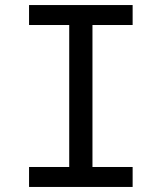

<svg xmlns="http://www.w3.org/2000/svg" viewBox="-20 -740 640 760"><path d="M254 -79V-641H95V-720H505V-641H346V-79H505V0H95V-79Z"/></svg>

Font: JetBrainsMono NF
Style: Regular
Weight: 400
Monospace: yes
Designer: Philipp Nurullin, Konstantin Bulenkov
Foundry: JetBrains
Version: Version 1.0.2; ttfautohint (v1.8.3)